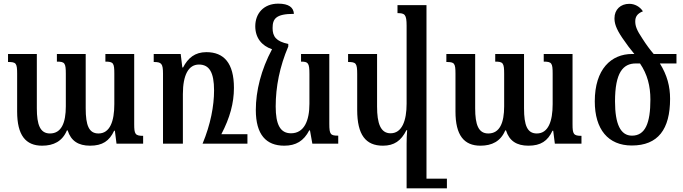

<svg xmlns="http://www.w3.org/2000/svg" viewBox="-20 -788 3744 1053"><path d="M558 -492V-450C602 -450 607 -442 607 -384V-217C607 -123 583 -56 520 -56C468 -56 450 -100 450 -194V-492H292V-450C335 -450 341 -443 341 -383V-205C341 -115 317 -56 254 -56C200 -56 182 -104 182 -194V-492H24V-448C68 -448 74 -442 74 -384V-176C74 -46 121 11 211 11C274 11 322 -13 347 -73H351C369 -15 410 11 474 11C542 11 580 -15 606 -71H610L619 0H765V-43C721 -43 716 -53 716 -107V-492Z M1112 -502C1049 -502 1011 -470 984 -418H980L971 -492H823V-448C865 -448 874 -440 874 -384V0H983V-272C983 -377 1014 -434 1071 -434C1128 -434 1154 -391 1154 -292C1154 -207 1135 -106 1091 0H1337V-52H1194C1241 -142 1263 -223 1263 -306C1263 -442 1208 -502 1112 -502Z M1539 11C1603 11 1646 -15 1676 -73H1680L1693 0H1835V-44C1793 -44 1786 -50 1786 -109V-492H1631V-450C1670 -450 1677 -443 1677 -382V-219C1677 -126 1648 -57 1576 -57C1517 -57 1492 -105 1492 -204C1492 -312 1514 -423 1561 -533V-547C1494 -561 1475 -588 1475 -634C1475 -685 1493 -712 1592 -712C1590 -747 1564 -768 1506 -768C1426 -768 1380 -714 1380 -644C1380 -581 1415 -537 1472 -518C1412 -406 1383 -289 1383 -185C1383 -49 1440 11 1539 11Z M2080 11C2142 11 2180 -16 2209 -74H2213C2211 -49 2210 -25 2210 -1V245H2431V192H2319V-760H2160V-716C2200 -716 2210 -709 2210 -647V-219C2210 -127 2185 -57 2122 -57C2067 -57 2048 -112 2048 -203V-492H1889V-448C1933 -448 1939 -441 1939 -381V-185C1939 -48 1986 11 2080 11Z M2962 -492V-450C3006 -450 3011 -442 3011 -384V-217C3011 -123 2987 -56 2924 -56C2872 -56 2854 -100 2854 -194V-492H2696V-450C2739 -450 2745 -443 2745 -383V-205C2745 -115 2721 -56 2658 -56C2604 -56 2586 -104 2586 -194V-492H2428V-448C2472 -448 2478 -442 2478 -384V-176C2478 -46 2525 11 2615 11C2678 11 2726 -13 2751 -73H2755C2773 -15 2814 11 2878 11C2946 11 2984 -15 3010 -71H3014L3023 0H3169V-43C3125 -43 3120 -53 3120 -107V-492Z M3445 10C3589 10 3655 -79 3655 -246C3655 -314 3639 -376 3599 -440H3690V-492H3565C3546 -514 3525 -542 3504 -575C3471 -624 3464 -646 3464 -671C3464 -694 3473 -713 3506 -726C3489 -752 3461 -767 3431 -767C3384 -767 3350 -736 3350 -688C3350 -662 3357 -633 3393 -580C3416 -546 3438 -517 3459 -492H3447C3332 -492 3242 -409 3242 -232C3242 -79 3315 10 3445 10ZM3446 -44C3383 -44 3353 -108 3353 -232C3353 -390 3397 -440 3467 -440H3490C3531 -380 3547 -315 3547 -242C3547 -113 3519 -44 3446 -44Z"/></svg>

Font: Noto Serif Armenian Condensed SemiBold
Style: Regular
Weight: 600
Width: 3
Designer: Monotype Design Team
Foundry: Monotype Imaging Inc.
Version: Version 2.008